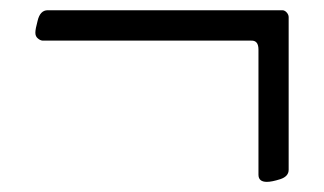

<svg xmlns="http://www.w3.org/2000/svg" viewBox="-20 -402 640 379"><path d="M506.8 -43Q490.2 -43 490.2 -57.1V-304.2Q490.2 -322.3 476.1 -321.8H64Q59.1 -322.3 54.7 -326.2Q49.8 -330.1 49.8 -337.4Q49.8 -344.7 54.2 -360.8Q59.1 -381.8 74.2 -381.8H537.1Q542 -381.8 545.9 -377.4Q549.8 -373 549.8 -368.2V-66.9Q549.8 -53.7 533.2 -48.3Q516.6 -43 506.8 -43Z"/></svg>

Font: EBGaramond
Style: Regular
Weight: 400
Version: Version 000.012g